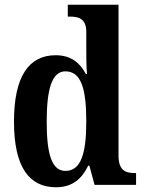

<svg xmlns="http://www.w3.org/2000/svg" viewBox="-20 -780 608 810"><path d="M216 10C285 10 325 -25 352 -81H357L379 0H554V-50H548C507 -50 480 -63 480 -124V-760H266V-710H274C311 -710 344 -702 344 -646V-581C344 -545 344 -501 347 -468H342C318 -514 280 -547 215 -547C103 -547 39 -460 39 -267C39 -75 103 10 216 10ZM256 -59C199 -59 177 -128 177 -267C177 -404 199 -479 256 -479C323 -479 344 -404 344 -268C344 -133 322 -59 256 -59Z"/></svg>

Font: Noto Serif Tamil Condensed
Style: Bold Italic
Weight: 700
Width: 3
Italic angle: -12°
Designer: Indian Type Foundry, Tom Grace, and the Monotype Design Team
Foundry: Monotype Imaging Inc.
Version: Version 2.003